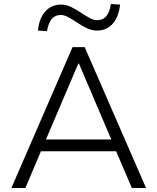

<svg xmlns="http://www.w3.org/2000/svg" viewBox="-20 -941 788 961"><path d="M37 0 343 -705H404L711 0H640L553 -203L590 -184H157L193 -203L107 0ZM372 -623 204 -229 180 -243H567L543 -229L375 -623ZM215 -785 170 -788Q176 -850 207 -884Q238 -918 285 -918Q311 -918 336 -906Q361 -894 389 -875Q415 -858 432.5 -849Q450 -840 466 -840Q496 -840 512.5 -860.5Q529 -881 535 -921L581 -918Q574 -855 543.5 -821.5Q513 -788 466 -788Q440 -788 414.5 -800Q389 -812 360 -832Q336 -848 318 -857Q300 -866 284 -866Q255 -866 238.5 -845.5Q222 -825 215 -785Z"/></svg>

Font: Nunito Sans 9pt Light
Style: Regular
Weight: 300
Version: Version 3.101;gftools[0.9.27]